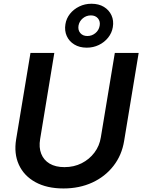

<svg xmlns="http://www.w3.org/2000/svg" viewBox="-20 -1016 775 1046"><path d="M325.7 10.7Q235.4 10.7 172.9 -23.7Q110.4 -58.1 82.8 -118.7Q55.2 -179.2 67.9 -256.8L146 -727.5H275.9L198.7 -258.8Q190.9 -212.9 204.6 -178.2Q218.3 -143.6 250.5 -124.5Q282.7 -105.5 331.1 -105.5Q382.8 -105.5 424.8 -126.7Q466.8 -147.9 494.4 -184.6Q522 -221.2 529.3 -267.6L605.5 -727.5H735.4L656.2 -248Q643.6 -170.4 598.1 -112.1Q552.7 -53.7 482.7 -21.5Q412.6 10.7 325.7 10.7ZM452.6 -756.3Q413.1 -756.3 384.8 -773.7Q356.4 -791 343.5 -820.1Q330.6 -849.1 336.4 -884.3Q341.3 -915.5 361.3 -940.7Q381.3 -965.8 411.9 -980.7Q442.4 -995.6 478 -995.6Q518.1 -995.6 546.1 -978.5Q574.2 -961.4 587.4 -932.4Q600.6 -903.3 594.7 -868.2Q589.4 -836.4 569.1 -811Q548.8 -785.6 518.6 -771Q488.3 -756.3 452.6 -756.3ZM456.1 -819.8Q480.5 -819.8 499.5 -835.4Q518.6 -851.1 522.9 -875.5Q527.3 -899.4 513.7 -915.8Q500 -932.1 475.1 -932.1Q450.2 -932.1 431.2 -916.3Q412.1 -900.4 407.7 -876.5Q403.8 -852.1 417.5 -835.9Q431.2 -819.8 456.1 -819.8Z"/></svg>

Font: Inter 17pt SemiBold
Style: Italic
Weight: 600
Italic angle: -9.3988°
Version: Version 4.001;git-66647c0bb